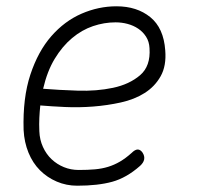

<svg xmlns="http://www.w3.org/2000/svg" viewBox="-20 -580 640 610"><path d="M433 -95Q440 -84 438 -73.5Q436 -63 425 -53Q382 -15 336.5 -2.5Q291 10 225 10Q191 10 160.5 -3Q130 -16 107 -39Q84 -62 70.5 -95Q57 -128 55 -167Q52 -269 76.5 -343Q101 -417 143 -465Q185 -513 239 -536.5Q293 -560 350 -560Q415 -560 457.5 -525.5Q500 -491 505 -420Q509 -371 490.5 -338Q472 -305 439.5 -284.5Q407 -264 364 -254.5Q321 -245 276 -241.5Q231 -238 187 -240Q143 -242 108 -245Q106 -226 105 -206Q104 -186 105 -163Q106 -136 116.5 -113Q127 -90 144 -74Q161 -58 183 -49Q205 -40 230 -40Q259 -40 281.5 -42Q304 -44 323.5 -50Q343 -56 361 -66.5Q379 -77 398 -94Q409 -105 417.5 -105Q426 -105 433 -95ZM117 -298Q166 -294 226.5 -292Q287 -290 339 -301Q391 -312 425 -341Q459 -370 455 -427Q454 -448 444 -463.5Q434 -479 419 -489Q404 -499 385.5 -504Q367 -509 347 -509Q311 -509 275.5 -497Q240 -485 209 -459Q178 -433 154 -393.5Q130 -354 117 -298Z"/></svg>

Font: Maple Mono Thin
Style: Italic
Weight: 250
Italic angle: -10°
Monospace: yes
Designer: subframe7536
Version: Version 7.000